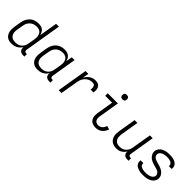

<svg xmlns="http://www.w3.org/2000/svg" viewBox="236 -1927 3128 3128"><g transform="rotate(45 1800.0 -363.5)"><path d="M219 8Q190 8 163 1Q136 -6 115 -23Q94 -40 81 -64Q68 -88 63 -115Q58 -142 59 -170.5Q60 -199 65 -228L83 -338Q87 -364 96 -390Q105 -416 120 -440Q135 -464 156 -483.5Q177 -503 202 -515.5Q227 -528 254 -533Q281 -538 307 -538Q335 -538 361 -531.5Q387 -525 407 -508.5Q427 -492 439 -469Q451 -446 457 -421L509 -735H574L468 -94Q467 -85 468 -76.5Q469 -68 474.5 -61.5Q480 -55 488 -52.5Q496 -50 505 -50H521V8H495Q474 8 454.5 2.5Q435 -3 421.5 -16.5Q408 -30 403.5 -50.5Q399 -71 402 -91Q388 -68 367.5 -48Q347 -28 322.5 -15Q298 -2 271.5 3Q245 8 219 8ZM252 -50Q252 -50 252 -50Q252 -50 252 -50Q272 -50 291.5 -53.5Q311 -57 329.5 -65.5Q348 -74 364 -88Q380 -102 391.5 -119.5Q403 -137 409.5 -156Q416 -175 419 -195L438 -305Q441 -326 442 -347.5Q443 -369 439 -389Q435 -409 425 -427Q415 -445 399.5 -457.5Q384 -470 363.5 -475Q343 -480 322 -480Q301 -480 280.5 -476.5Q260 -473 240.5 -463.5Q221 -454 204.5 -439.5Q188 -425 176 -407Q164 -389 157 -369Q150 -349 147 -328L128 -218Q125 -197 124.5 -175.5Q124 -154 129 -134.5Q134 -115 145 -98Q156 -81 172.5 -70Q189 -59 210 -54.5Q231 -50 252 -50Z M819 8Q790 8 763 1Q736 -6 715 -23Q694 -40 681 -64Q668 -88 663 -115Q658 -142 659 -170.5Q660 -199 665 -228L683 -338Q687 -364 696 -390Q705 -416 720 -440Q735 -464 756 -483.5Q777 -503 802 -515.5Q827 -528 854 -533Q881 -538 907 -538Q935 -538 961 -531.5Q987 -525 1007 -508.5Q1027 -492 1039 -469.5Q1051 -447 1057 -421L1075 -530H1140L1068 -94Q1067 -85 1068 -76.5Q1069 -68 1074.5 -61.5Q1080 -55 1088 -52.5Q1096 -50 1105 -50H1121V8H1095Q1074 8 1054.5 2.5Q1035 -3 1021.5 -16.5Q1008 -30 1003.5 -50.5Q999 -71 1002 -91Q988 -68 967.5 -48Q947 -28 922.5 -15Q898 -2 871.5 3Q845 8 819 8ZM852 -50Q852 -50 852 -50Q852 -50 852 -50Q872 -50 891.5 -53.5Q911 -57 929.5 -65.5Q948 -74 964 -88Q980 -102 991.5 -119.5Q1003 -137 1009.5 -156Q1016 -175 1019 -195L1038 -305Q1041 -326 1042 -347.5Q1043 -369 1039 -389Q1035 -409 1025 -427Q1015 -445 999.5 -457.5Q984 -470 963.5 -475Q943 -480 922 -480Q901 -480 880.5 -476.5Q860 -473 840.5 -463.5Q821 -454 804.5 -439.5Q788 -425 776 -407Q764 -389 757 -369Q750 -349 747 -328L728 -218Q725 -197 724.5 -175.5Q724 -154 729 -134.5Q734 -115 745 -98Q756 -81 772.5 -70Q789 -59 810 -54.5Q831 -50 852 -50Z M1304 0 1392 -530H1457L1439 -422Q1452 -447 1470.5 -469Q1489 -491 1512 -507Q1535 -523 1562 -530.5Q1589 -538 1616 -538Q1636 -538 1656 -534Q1676 -530 1691.5 -519Q1707 -508 1717 -491Q1727 -474 1731 -455Q1735 -436 1734 -415.5Q1733 -395 1729 -375H1664Q1666 -387 1667 -399Q1668 -411 1666.5 -423Q1665 -435 1661 -446Q1657 -457 1649 -465Q1641 -473 1629.5 -476.5Q1618 -480 1606 -480Q1583 -480 1560 -475Q1537 -470 1516 -457.5Q1495 -445 1477.5 -427Q1460 -409 1448 -388Q1436 -367 1429.5 -344.5Q1423 -322 1419 -299L1369 0Z M2161 8Q2136 8 2112.5 3Q2089 -2 2069.5 -14Q2050 -26 2036.5 -45Q2023 -64 2017 -86.5Q2011 -109 2011 -133.5Q2011 -158 2015 -182L2063 -472H1904V-530H2138L2079 -173Q2075 -150 2076.5 -127.5Q2078 -105 2088.5 -86.5Q2099 -68 2118.5 -59Q2138 -50 2161 -50Q2180 -50 2199.5 -57Q2219 -64 2234 -78Q2249 -92 2259.5 -110Q2270 -128 2276 -147L2337 -129Q2328 -101 2311.5 -75Q2295 -49 2271 -29.5Q2247 -10 2218 -1Q2189 8 2161 8ZM2144 -628Q2132 -628 2120.5 -632.5Q2109 -637 2102 -646Q2095 -655 2093 -667.5Q2091 -680 2093 -693Q2094 -701 2098.5 -709.5Q2103 -718 2110.5 -723Q2118 -728 2127 -730Q2136 -732 2144 -732Q2157 -732 2168.5 -727.5Q2180 -723 2187 -714Q2194 -705 2196 -692.5Q2198 -680 2196 -667Q2194 -659 2189.5 -650.5Q2185 -642 2177.5 -637Q2170 -632 2161.5 -630Q2153 -628 2144 -628Z M2635 8Q2606 8 2578 1Q2550 -6 2528.5 -22Q2507 -38 2492.5 -62Q2478 -86 2472 -113Q2466 -140 2467 -169.5Q2468 -199 2473 -228L2523 -530H2588L2536 -218Q2533 -198 2532.5 -177Q2532 -156 2536 -136.5Q2540 -117 2550 -100Q2560 -83 2575.5 -71.5Q2591 -60 2611 -55Q2631 -50 2652 -50Q2652 -50 2652.5 -50Q2653 -50 2653 -50Q2672 -50 2691.5 -53.5Q2711 -57 2730 -66Q2749 -75 2764.5 -89Q2780 -103 2791.5 -120Q2803 -137 2809.5 -156Q2816 -175 2819 -195L2875 -530H2940L2868 -94Q2867 -85 2868 -76.5Q2869 -68 2874.5 -61.5Q2880 -55 2888 -52.5Q2896 -50 2905 -50H2921V8H2895Q2875 8 2855.5 3Q2836 -2 2822.5 -15Q2809 -28 2804 -47.5Q2799 -67 2802 -87Q2789 -65 2770.5 -46Q2752 -27 2730 -14.5Q2708 -2 2683.5 3Q2659 8 2635 8Z M3251 8Q3227 8 3203.5 6Q3180 4 3158 -2Q3136 -8 3115.5 -18Q3095 -28 3080 -44Q3065 -60 3057.5 -82.5Q3050 -105 3054 -128Q3054 -130 3054.5 -132Q3055 -134 3055 -136H3120Q3120 -135 3119.5 -133.5Q3119 -132 3119 -131Q3117 -116 3122.5 -102.5Q3128 -89 3139 -79.5Q3150 -70 3163.5 -64.5Q3177 -59 3191 -55.5Q3205 -52 3220.5 -51Q3236 -50 3251 -50Q3266 -50 3281.5 -51Q3297 -52 3312.5 -55Q3328 -58 3343 -63Q3358 -68 3371.5 -77Q3385 -86 3395.5 -99.5Q3406 -113 3408 -128Q3412 -148 3403.5 -165.5Q3395 -183 3380.5 -195Q3366 -207 3348 -213.5Q3330 -220 3311.5 -225Q3293 -230 3274.5 -235Q3256 -240 3237.5 -246.5Q3219 -253 3202 -261Q3185 -269 3170 -280Q3155 -291 3143 -305.5Q3131 -320 3122.5 -336.5Q3114 -353 3111 -372.5Q3108 -392 3111 -412Q3115 -434 3126.5 -454Q3138 -474 3156 -489Q3174 -504 3195 -513.5Q3216 -523 3237.5 -528.5Q3259 -534 3281 -536Q3303 -538 3324 -538Q3347 -538 3370 -536Q3393 -534 3415 -528Q3437 -522 3456.5 -511.5Q3476 -501 3490 -485Q3504 -469 3510.5 -447Q3517 -425 3513 -402Q3513 -400 3512.5 -398Q3512 -396 3512 -394H3447Q3447 -395 3447.5 -396.5Q3448 -398 3448 -399Q3450 -413 3445 -426.5Q3440 -440 3430.5 -449.5Q3421 -459 3408 -465Q3395 -471 3381.5 -474.5Q3368 -478 3353.5 -479Q3339 -480 3324 -480Q3310 -480 3295 -479Q3280 -478 3265.5 -475Q3251 -472 3236.5 -466.5Q3222 -461 3209 -452Q3196 -443 3186.5 -430Q3177 -417 3175 -403Q3172 -382 3180 -364.5Q3188 -347 3202.5 -335.5Q3217 -324 3235 -317Q3253 -310 3271.5 -305Q3290 -300 3308.5 -295Q3327 -290 3345.5 -283.5Q3364 -277 3381 -269Q3398 -261 3412.5 -250Q3427 -239 3439.5 -225Q3452 -211 3460.5 -194Q3469 -177 3472 -157.5Q3475 -138 3472 -118Q3468 -96 3455.5 -75.5Q3443 -55 3424.5 -40Q3406 -25 3384 -15.5Q3362 -6 3340 -1Q3318 4 3295.5 6Q3273 8 3251 8Z"/></g></svg>

Font: Iosevka Curly Light Extended
Style: Italic
Weight: 300
Width: 7
Italic angle: -9°
Monospace: yes
Designer: Belleve Invis
Foundry: Belleve Invis
Version: Version 11.1.0; ttfautohint (v1.8.3)